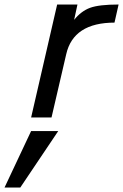

<svg xmlns="http://www.w3.org/2000/svg" viewBox="-87 -520 545 850"><path d="M419.9 -419.9H420.9Q237.8 -419.9 206.1 -279.8L141.1 0H50.8L166 -500H255.9L241.2 -432.1Q272 -470.7 311.8 -485.4Q351.6 -500 438 -500ZM170.9 60.1 2.9 310.1H-66.9L50.8 60.1Z"/></svg>

Font: Perun
Style: Italic
Weight: 400
Italic angle: -12°
Foundry: Stefan Peev, Context Ltd
Version: Version 001.000